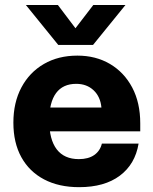

<svg xmlns="http://www.w3.org/2000/svg" viewBox="-20 -741 618 775"><path d="M355.4 -559.5 486.4 -720.8H356.6L284.6 -627L213.7 -720.8H84.5L215.3 -559.5ZM34 -245.9Q34 -164.8 66.1 -106.6Q98.3 -48.3 157.9 -16.9Q217.5 14.5 299.5 14.5Q401.8 14.5 463.6 -31.8Q525.5 -78 539.4 -161.3H391.2Q384 -131.7 360.3 -115.2Q336.6 -98.7 298.2 -98.7Q239.4 -98.7 209.1 -138.1Q178.7 -177.5 178.7 -254.7Q178.7 -327.9 206.3 -365.2Q233.9 -402.6 287.7 -402.6Q330 -402.6 357.7 -376.7Q385.3 -350.8 389.4 -306.9H173.6V-210.9H546.1V-243Q546.1 -326.6 513.6 -387.9Q481 -449.2 423.8 -482.9Q366.6 -516.5 292.5 -516.5Q215.2 -516.5 157 -482.7Q98.8 -448.9 66.4 -388Q34 -327.1 34 -245.9Z"/></svg>

Font: Overused Grotesk Light
Style: Regular
Weight: 300
Designer: RandomMaerks
Version: Version 0.005